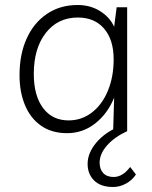

<svg xmlns="http://www.w3.org/2000/svg" viewBox="-20 -524 607 767"><path d="M488 -495V0H432L436 -134Q410 -70 360.5 -31Q311 8 248 8Q187 8 144.5 -21.5Q102 -51 80 -103.5Q58 -156 58 -224Q58 -307 86.5 -370Q115 -433 167.5 -468.5Q220 -504 290 -504Q341 -504 380 -479.5Q419 -455 436 -417L446 -495ZM291 -454Q211 -454 163 -392.5Q115 -331 115 -229Q115 -142 152 -92.5Q189 -43 254 -43Q306 -43 347 -74.5Q388 -106 411 -161.5Q434 -217 434 -287Q434 -365 396 -409.5Q358 -454 291 -454ZM432 223Q382 223 356 197Q330 171 330 131Q330 87 364.5 46Q399 5 455 -18L488 0Q438 23 408 56.5Q378 90 378 126Q378 152 392.5 167.5Q407 183 434 183Q470 183 500 143L523 173Q509 195 484 209Q459 223 432 223Z"/></svg>

Font: Livvic Light
Style: Regular
Weight: 300
Designer: Jacques Le Bailly, Baron von Fonthausen
Version: Version 1.001; ttfautohint (v1.8.2)